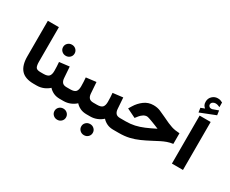

<svg xmlns="http://www.w3.org/2000/svg" viewBox="-152 -1415 2582 2154"><g transform="rotate(30 1138.5 -338.0)"><path d="M64 -691.9H207V-244.6Q207 -195.8 219.5 -173.6Q231.9 -151.4 278.8 -151.4H290.5V0H278.8Q166.5 0 115.2 -57.9Q64 -115.7 64 -230.5Z M403.3 -354.5 533.2 -370.1 543.5 -225.6Q545.9 -190.9 562.7 -171.1Q579.6 -151.4 617.7 -151.4H627.4V0H616.7Q568.8 0 533.4 -17.3Q498 -34.7 475.1 -61Q445.3 -33.2 404.8 -16.6Q364.3 0 318.4 0H272V-151.4H318.4Q370.6 -151.4 389.6 -172.6Q408.7 -193.8 408.7 -241.2Q408.7 -270.5 407.2 -299.1Q405.8 -327.6 403.3 -354.5ZM358.9 -523.4Q358.9 -553.7 380.6 -574.5Q402.3 -595.2 433.6 -595.2Q464.8 -595.2 486.3 -574.5Q507.8 -553.7 507.8 -523.4Q507.8 -493.2 486.3 -472.4Q464.8 -451.7 433.6 -451.7Q402.3 -451.7 380.6 -472.4Q358.9 -493.2 358.9 -523.4Z M607.9 -151.4H665Q717.3 -151.4 736.3 -172.6Q755.4 -193.8 755.4 -241.2Q755.4 -270.5 753.9 -299.1Q752.4 -327.6 750 -354.5L879.9 -370.1L890.1 -225.6Q892.6 -190.9 909.4 -171.1Q926.3 -151.4 964.4 -151.4H974.1V0H963.4Q915.5 0 880.1 -17.3Q844.7 -34.7 821.8 -61Q792 -33.2 751.5 -16.6Q710.9 0 665 0H607.9ZM633.8 145.5Q633.8 115.2 655.5 94.5Q677.2 73.7 708.5 73.7Q739.7 73.7 761.2 94.5Q782.7 115.2 782.7 145.5Q782.7 175.8 761.2 196.5Q739.7 217.3 708.5 217.3Q677.2 217.3 655.5 196.5Q633.8 175.8 633.8 145.5Z M954.6 -151.4H1011.7Q1064 -151.4 1083 -172.6Q1102.1 -193.8 1102.1 -241.2Q1102.1 -270.5 1100.6 -299.1Q1099.1 -327.6 1096.7 -354.5L1226.6 -370.1L1236.8 -225.6Q1239.3 -190.9 1256.1 -171.1Q1272.9 -151.4 1311 -151.4H1320.8V0H1310.1Q1262.2 0 1226.8 -17.3Q1191.4 -34.7 1168.5 -61Q1138.7 -33.2 1098.1 -16.6Q1057.6 0 1011.7 0H954.6ZM980.5 145.5Q980.5 115.2 1002.2 94.5Q1023.9 73.7 1055.2 73.7Q1086.4 73.7 1107.9 94.5Q1129.4 115.2 1129.4 145.5Q1129.4 175.8 1107.9 196.5Q1086.4 217.3 1055.2 217.3Q1023.9 217.3 1002.2 196.5Q980.5 175.8 980.5 145.5Z M1302.7 -151.4H1384.8Q1445.3 -151.4 1499 -163.3Q1552.7 -175.3 1609.4 -199.2Q1666 -223.1 1734.9 -258.3Q1717.3 -266.1 1690.7 -276.6Q1664.1 -287.1 1639.2 -296.6Q1614.3 -306.2 1600.6 -310.5Q1574.2 -319.3 1564.9 -319.3Q1539.1 -319.3 1515.6 -303Q1492.2 -286.6 1479.5 -270L1451.2 -234.4L1335.4 -291L1359.9 -331.1Q1394.5 -388.2 1446.8 -426.8Q1499 -465.3 1565.4 -465.3Q1614.7 -465.3 1654.8 -448.7Q1694.8 -432.1 1733.4 -413.1Q1778.8 -390.6 1810.8 -376.7Q1842.8 -362.8 1867.9 -354.7Q1893.1 -346.7 1917.7 -343Q1942.4 -339.4 1973.6 -337.4V-199.7Q1933.6 -194.3 1899.7 -182.4Q1865.7 -170.4 1830.3 -152.6Q1794.9 -134.8 1751 -111.3Q1688.5 -78.1 1631.8 -53Q1575.2 -27.8 1515.6 -13.9Q1456.1 0 1383.3 0H1302.7Z M2083.5 -721.2Q2066.9 -734.9 2058.8 -750.7Q2050.8 -766.6 2050.8 -792Q2050.8 -835.9 2081.3 -864.3Q2111.8 -892.6 2150.9 -892.6Q2172.4 -892.6 2186.3 -887.9Q2200.2 -883.3 2214.8 -875L2215.3 -815.4Q2185.5 -830.6 2157.7 -830.6Q2138.7 -830.6 2122.3 -819.1Q2106 -807.6 2106 -785.6Q2106.4 -772.9 2118.2 -762.2Q2129.9 -751.5 2155.3 -754.9Q2155.8 -754.9 2158.7 -755.9L2230.5 -781.7L2238.8 -723.6L2042 -646L2033.7 -702.1ZM2213.4 -622.1V-0.5H2070.3V-622.1Z"/></g></svg>

Font: Vazirmatn RD Black
Style: Regular
Weight: 900
Designer: Saber Rastikerdar
Foundry: Saber Rastikerdar
Version: Version 32.102